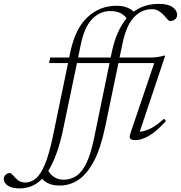

<svg xmlns="http://www.w3.org/2000/svg" viewBox="-204 -730 956 1014"><path d="M55.5 -397 61 -426H161.5L166 -449Q193 -579 258 -639.2Q323 -699.5 411 -699.5Q442 -699.5 464.5 -691.2Q487 -683 502 -668.5Q558 -709.5 634.5 -709.5Q683.5 -709.5 707.5 -692.2Q731.5 -675 731.5 -652Q731.5 -637.5 721 -628.2Q710.5 -619 694 -619Q688 -619 680 -628.5Q672 -638 659.5 -651.5Q646.5 -665 632 -673.2Q617.5 -681.5 598 -681.5Q544 -681.5 503.5 -639Q463 -596.5 442.5 -498L427.5 -426H586Q629 -426 661 -436H668.5L534 -34.5Q557.5 -35.5 589 -50.2Q620.5 -65 662 -103L672.5 -91Q620.5 -33.5 581.2 -11.8Q542 10 513.5 10Q489 10 483.5 2Q478 -6 484.5 -25L610.5 -397H421.5L352.5 -65Q328.5 52 292 121Q255.5 190 209.8 220Q164 250 112 250Q78.5 250 54.8 240Q31 230 18.5 214Q-8 241.5 -38 253.2Q-68 265 -101 265Q-142.5 265 -163.2 250Q-184 235 -184 215Q-184 202.5 -174.2 193.2Q-164.5 184 -152 184Q-146 184 -138.8 192Q-131.5 200 -120 212Q-108.5 224 -96.2 229Q-84 234 -70.5 234Q-41.5 234 -15.8 213.5Q10 193 32.8 139.2Q55.5 85.5 76 -13.5L155.5 -397ZM386 -453Q398.5 -512.5 418.5 -557.5Q438.5 -602.5 465 -633.5Q450.5 -652 430 -661.8Q409.5 -671.5 378 -671.5Q324.5 -671.5 283.2 -630Q242 -588.5 222.5 -494L208.5 -426H380.5ZM132 -59.5Q116 20 95.5 77Q75 134 51 172.5Q79.5 219 132 219Q169 219 199 199.2Q229 179.5 252.5 131Q276 82.5 293.5 -3.5L374.5 -397H202.5Z"/></svg>

Font: Newsreader Text Light
Style: Italic
Weight: 300
Italic angle: -17°
Designer: Hugues Gentile
Foundry: Production Type
Version: Version 1.001